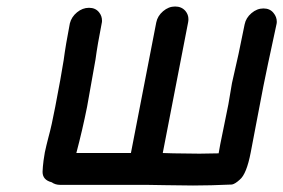

<svg xmlns="http://www.w3.org/2000/svg" viewBox="-20 -567 872 591"><path d="M574 4 491 3 430 2H165Q150 2 139 -6Q111 -13 111 -38Q111 -39 112 -54Q113 -69 118 -98Q123 -121 129 -144Q139 -180 150 -238Q168 -331 176 -382Q182 -428 195 -495Q200 -515 217 -529Q234 -543 254 -543Q274 -543 285 -529Q294 -518 294 -503Q294 -499 293 -495Q280 -429 274 -384L248 -238Q234 -168 215 -96H383L461 -498Q465 -518 482 -532.5Q499 -547 519 -547Q539 -547 551 -533Q560 -522 560 -508Q560 -503 559 -498L481 -96L514 -95L594 -94L653 -95L658 -123L668 -172L683 -246L694 -311Q715 -400 733 -492Q737 -512 754 -526.5Q771 -541 791 -541Q811 -541 822 -527Q832 -515 832 -500Q832 -496 831 -492Q799 -344 791 -303L768 -183L752 -99Q739 -31 718 -14Q704 -1 694 1Q627 4 574 4Z"/></svg>

Font: Bad Comic
Style: Italic
Weight: 400
Italic angle: -11°
Designer: GGBotNet
Foundry: GGBotNet
Version: 0.95